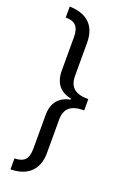

<svg xmlns="http://www.w3.org/2000/svg" viewBox="-193 -857 752 1157"><g transform="rotate(20 183.0 -278.0)"><path d="M40 -800V-730C97 -729 127 -708 127 -635V-421C127 -342 164 -296 237 -281V-275C164 -260 127 -214 127 -135V79C127 152 97 172 40 174V244C139 243 213 193 213 76V-137C213 -213 255 -242 336 -242V-314C255 -314 213 -343 213 -420V-632C213 -749 141 -798 40 -800Z"/></g></svg>

Font: Noto Sans Malayalam SemiCondensed
Style: Regular
Weight: 400
Width: 4
Designer: Jelle Bosma - Monotype Design Team
Foundry: Monotype Imaging Inc.
Version: Version 2.104